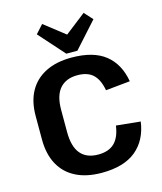

<svg xmlns="http://www.w3.org/2000/svg" viewBox="-137 -1051 978 1160"><g transform="rotate(-15 352.0 -471.0)"><path d="M354.9 10.1Q260.5 10.1 193.7 -23.5Q126.9 -57.1 91.7 -121.9Q56.5 -186.7 56.5 -278.8V-425.2Q56.5 -516.2 91.9 -579.6Q127.3 -642.9 194.4 -676.5Q261.5 -710.1 355.9 -710.1Q492.4 -710.1 566.8 -651.1Q641.2 -592 660.2 -480.7L507.5 -465.4Q495 -533.7 460.8 -565.8Q426.7 -597.9 363.1 -597.9Q291.8 -597.9 253.3 -554.2Q214.8 -510.4 214.8 -421.6V-282.4Q214.8 -191 252.3 -146.6Q289.8 -102.1 362.6 -102.1Q428.1 -102.1 464.1 -136.9Q500 -171.7 509.9 -243.9L661.2 -228.6Q645.2 -114.4 569.2 -52.1Q493.3 10.1 354.9 10.1ZM545.1 -899.8 402.2 -740.8H332.9L191 -899.8L238.1 -952L412 -816.2H323.1L497.5 -952Z"/></g></svg>

Font: Pathway Extreme 8pt Thin 12pt
Style: Regular
Weight: 100
Version: Version 1.001;gftools[0.9.26]